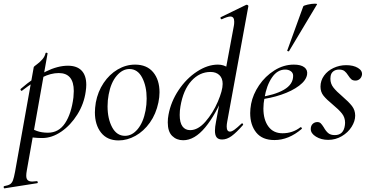

<svg xmlns="http://www.w3.org/2000/svg" viewBox="-85 -751 2011 1046"><path d="M-62 263Q-40 259 -30 252.5Q-20 246 -14.5 231.5Q-9 217 -3 185L99 -386Q99 -388 116 -400.5Q133 -413 146 -428Q159 -443 163 -461Q163 -464 168 -464Q170 -464 172.5 -462.5Q175 -461 174 -459L61 178Q58 195 58 206Q58 223 66 230.5Q74 238 91 238Q97 238 115 236Q119 235 120.5 240.5Q122 246 118 247L-60 275Q-64 276 -65 270Q-66 264 -62 263ZM57 -8 67 -63Q90 -47 116 -37.5Q142 -28 176 -28Q235 -28 269.5 -80Q304 -132 315 -220Q317 -244 317 -255Q317 -353 235 -353Q192 -353 146 -330Q100 -307 35 -257L33 -256Q30 -256 27.5 -260.5Q25 -265 28 -267Q174 -393 285 -393Q334 -393 359.5 -366.5Q385 -340 385 -289Q385 -273 382 -253Q373 -186 336.5 -127.5Q300 -69 249 -34Q198 1 145 1Q100 1 57 -8Z M432 -139Q432 -161 437 -193Q448 -252 479.5 -299Q511 -346 556 -372.5Q601 -399 651 -399Q715 -399 749.5 -357.5Q784 -316 784 -248Q784 -222 778 -193Q765 -130 731.5 -83Q698 -36 653 -11Q608 14 561 14Q499 14 465.5 -28.5Q432 -71 432 -139ZM708 -149Q714 -181 714 -214Q714 -281 689.5 -328Q665 -375 620 -375Q582 -375 550.5 -338Q519 -301 507 -236Q501 -205 501 -172Q501 -104 526 -57.5Q551 -11 596 -11Q635 -11 665.5 -48Q696 -85 708 -149Z M829 -84Q829 -106 833 -126Q846 -197 888 -260Q930 -323 988 -361Q1046 -399 1102 -399Q1134 -399 1157 -382Q1180 -365 1183 -332L1139 -246Q1091 -127 1033 -57Q975 13 913 13Q877 13 853 -10.5Q829 -34 829 -84ZM1128 -294Q1128 -325 1110 -342Q1092 -359 1062 -359Q1002 -359 957.5 -310Q913 -261 898 -171Q894 -148 894 -125Q894 -83 909 -62.5Q924 -42 951 -42Q994 -42 1034.5 -88.5Q1075 -135 1101.5 -196.5Q1128 -258 1128 -294ZM1086 -39Q1086 -59 1092 -89L1189 -610Q1191 -619 1191 -633Q1191 -661 1170 -661Q1155 -661 1123 -646H1122Q1118 -646 1116.5 -651.5Q1115 -657 1119 -658L1257 -725H1259Q1263 -725 1266 -722Q1269 -719 1268 -717L1153 -89Q1150 -73 1150 -62Q1150 -34 1168 -34Q1178 -34 1193 -45Q1208 -56 1230 -77Q1232 -79 1234 -79Q1237 -79 1239 -75.5Q1241 -72 1238 -69Q1203 -29 1177 -10Q1151 9 1125 9Q1105 9 1095.5 -2.5Q1086 -14 1086 -39Z M1278 -135Q1278 -157 1283 -185Q1293 -237 1326.5 -286.5Q1360 -336 1410 -367.5Q1460 -399 1516 -399Q1554 -399 1573 -384.5Q1592 -370 1588 -345Q1583 -313 1544.5 -284Q1506 -255 1447 -235Q1388 -215 1323 -208L1325 -221Q1411 -233 1461.5 -262Q1512 -291 1512 -338Q1512 -354 1499.5 -363Q1487 -372 1469 -372Q1426 -372 1396.5 -328.5Q1367 -285 1356 -218Q1350 -188 1350 -160Q1350 -99 1377 -62Q1404 -25 1454 -25Q1510 -25 1552 -58H1553Q1556 -58 1558.5 -55Q1561 -52 1559 -49Q1488 12 1410 12Q1344 12 1311 -29Q1278 -70 1278 -135ZM1480 -476 1567 -716Q1569 -721 1591.5 -726Q1614 -731 1631 -731Q1645 -731 1642 -727L1490 -473Q1489 -470 1483.5 -472Q1478 -474 1480 -476Z M1608 -48Q1608 -66 1618.5 -76Q1629 -86 1644 -86Q1655 -86 1662 -79.5Q1669 -73 1679 -57Q1690 -37 1703 -26Q1716 -15 1739 -15Q1787 -15 1794 -69Q1795 -74 1795 -82Q1795 -111 1778 -132.5Q1761 -154 1727 -182Q1694 -209 1677.5 -229.5Q1661 -250 1661 -279Q1661 -312 1680.5 -339Q1700 -366 1732.5 -381Q1765 -396 1801 -396Q1840 -396 1865 -381Q1890 -366 1887 -343Q1884 -328 1874 -320Q1864 -312 1852 -312Q1837 -312 1829 -319Q1821 -326 1812 -340Q1802 -356 1791.5 -364Q1781 -372 1762 -372Q1743 -372 1730.5 -362Q1718 -352 1716 -335Q1715 -331 1715 -322Q1715 -295 1731.5 -274Q1748 -253 1780 -226Q1815 -196 1832.5 -173.5Q1850 -151 1850 -121Q1850 -91 1830.5 -60Q1811 -29 1777 -9Q1743 11 1703 11Q1665 11 1636.5 -6.5Q1608 -24 1608 -48Z"/></svg>

Font: Cormorant Infant Medium
Style: Italic
Weight: 500
Italic angle: -10°
Designer: Christian Thalmann (Catharsis Fonts)
Foundry: Catharsis Fonts
Version: Version 4.000